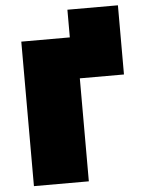

<svg xmlns="http://www.w3.org/2000/svg" viewBox="-55 -828 648 871"><g transform="rotate(-5 269.0 -392.0)"><path d="M515 -784V-469H314V0H64V-658H285V-784Z"/></g></svg>

Font: Ysabeau Black
Style: Regular
Weight: 900
Designer: Christian Thalmann (Catharsis Fonts)
Version: Version 0.003